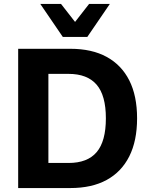

<svg xmlns="http://www.w3.org/2000/svg" viewBox="-20 -952 766 972"><path d="M72 0V-705H336Q445 -705 520 -664Q595 -623 634.5 -545Q674 -467 674 -353Q674 -239 634.5 -160.5Q595 -82 520 -41Q445 0 336 0ZM225 -127H327Q423 -127 469.5 -182Q516 -237 516 -353Q516 -469 469 -523.5Q422 -578 327 -578H225ZM298 -765 184 -932H289L360 -841L431 -932H536L422 -765Z"/></svg>

Font: Nunito Sans 10pt SemiCondensed ExtraBold
Style: Regular
Weight: 800
Width: 4
Designer: Vernon Adams
Foundry: Vernon Adams
Version: Version 3.101;gftools[0.9.27]